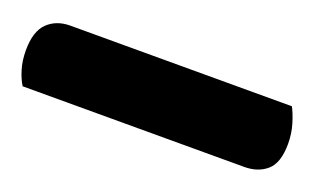

<svg xmlns="http://www.w3.org/2000/svg" viewBox="-33 -55 575 351"><g transform="rotate(20 254.5 121.0)"><path d="M17 188Q10 177 5 160.5Q0 144 0 124Q0 87 17 70.5Q34 54 61 54H492Q498 65 503.5 83Q509 101 509 121Q509 158 492 173Q475 188 448 188Z"/></g></svg>

Font: Baloo Thambi 2 ExtraBold
Style: Regular
Weight: 800
Designer: Aadarsh Rajan and Ek Type
Foundry: Ek Type
Version: Version 1.640;hotconv 1.0.111;makeotfexe 2.5.65597; ttfautoh